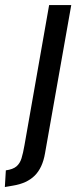

<svg xmlns="http://www.w3.org/2000/svg" viewBox="-104 -510 330 772"><path d="M-84.5 242 -80.5 175Q-52 171 -38 159.2Q-24 147.5 -17.5 126.5Q-11 105.5 -5.5 73.5L93.5 -489.5H182.5L77 106.5Q67 165 35.5 196.2Q4 227.5 -52.5 236.5Z"/></svg>

Font: Cabin
Style: Italic
Weight: 400
Width: 4
Italic angle: -10°
Designer: Pablo Impallari
Foundry: Pablo Impallari. http://www.impallari.com Igino Marini. http://www.ikern.com
Version: Version 3.001